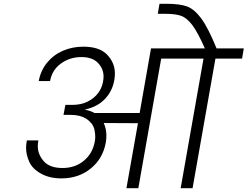

<svg xmlns="http://www.w3.org/2000/svg" viewBox="-20 -996 1310 1016"><path d="M1270 -740 1261 -686H1120L999 0H936L1057 -686H833L712 0H649L710 -344L529 -345Q543 -314 543 -278Q543 -261 540 -243Q525 -157 460.5 -104.5Q396 -52 305 -52Q242 -52 196.5 -77.5Q151 -103 134.5 -140.5Q118 -178 118 -213Q118 -232 122 -253H183Q180 -237 180 -222Q180 -179 211.5 -143Q243 -107 311 -107Q378 -107 424.5 -146Q471 -185 482 -249Q484 -261 484 -273Q484 -287 480.5 -306.5Q477 -326 463 -345H461L460 -347Q426 -388 353 -388H316L326 -441H363Q409 -441 444 -458.5Q479 -476 499.5 -504Q520 -532 525 -563Q528 -578 528 -591Q528 -632 498.5 -663Q469 -694 411 -694Q349 -694 302 -659.5Q255 -625 245 -567H185Q195 -622 228.5 -663.5Q262 -705 312 -727Q362 -749 421 -749Q507 -749 547.5 -706Q588 -663 588 -608Q588 -591 585 -573Q575 -514 535.5 -472.5Q496 -431 432 -417L431 -415Q459 -410 480 -398H719L779 -740H1064Q1026 -826 997.5 -863.5Q969 -901 939 -912Q909 -923 853 -923H815L824 -976H861Q931 -976 969.5 -962Q1008 -948 1044.5 -899Q1081 -850 1126 -740Z"/></svg>

Font: Fz Poppins Light
Style: Italic
Weight: 300
Italic angle: -10°
Designer: Ninad Kale (Devanagari), Jonny Pinhorn (Latin)
Foundry: Indian Type Foundry
Version: Vit hóa bi Vntype.Com & FontZin.Com